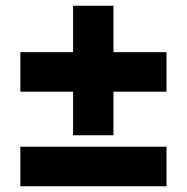

<svg xmlns="http://www.w3.org/2000/svg" viewBox="-20 -650 652 670"><path d="M235 -178H376V-330H561V-468H376V-630H235V-468H51V-330H235ZM51 -138V0H561V-138Z"/></svg>

Font: Fixel Text ExtraBold
Style: Regular
Weight: 800
Width: 4
Designer: AlfaBravo + MacPaw
Foundry: Kyrylo Tkachov, Marchela Mozhyna, Serhii Makarenko, Maria Weinstein, Zakhar Kryvoshyya
Version: Version 1.211